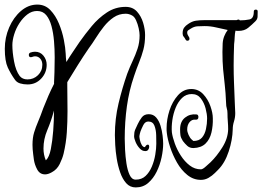

<svg xmlns="http://www.w3.org/2000/svg" viewBox="-20 -731 1146 839"><path d="M573 88Q548 88 531.5 69.5Q515 51 505 22Q495 -7 490 -38.5Q485 -70 483.5 -98Q482 -126 482 -141Q482 -212 498 -279Q514 -346 536 -409Q547 -438 559.5 -464.5Q572 -491 581 -518Q590 -545 590 -577Q590 -589 586 -607.5Q582 -626 574.5 -642.5Q567 -659 556 -664Q543 -671 529 -671Q500 -671 476.5 -655Q453 -639 434 -615Q415 -591 399 -565.5Q383 -540 368 -520Q344 -485 320.5 -447.5Q297 -410 274 -372V-357Q274 -329 274.5 -301.5Q275 -274 275 -245Q275 -199 272 -153Q269 -107 258 -60Q253 -39 241 -14.5Q229 10 206 22Q190 31 177 31Q154 31 142.5 9.5Q131 -12 128 -34L125 -57Q122 -80 122 -98Q122 -129 129 -152Q136 -175 146.5 -199.5Q157 -224 169 -258Q180 -286 191.5 -312.5Q203 -339 217 -366H216Q217 -385 218 -415.5Q219 -446 219 -480Q219 -516 216 -551.5Q213 -587 205 -617Q197 -647 182 -665Q167 -683 142 -683Q119 -683 99.5 -668Q80 -653 65 -630Q50 -607 42 -581Q34 -555 34 -534Q34 -503 41.5 -462.5Q49 -422 66 -399Q78 -384 100 -384Q127 -384 146 -402.5Q165 -421 165 -448Q165 -464 156 -474.5Q147 -485 133 -485Q128 -485 120 -482Q118 -481 115 -481Q106 -481 106 -491Q106 -498 112 -501Q123 -505 133 -505Q156 -505 170 -487.5Q184 -470 184 -448Q184 -413 160 -387.5Q136 -362 101 -362Q83 -362 68 -366.5Q53 -371 45 -383Q27 -408 14 -436Q1 -464 1 -518Q1 -567 20 -611Q39 -655 71.5 -683Q104 -711 143 -711Q177 -711 200 -687Q223 -663 237.5 -628Q252 -593 259 -557Q266 -521 267 -497Q267 -488 268 -479Q269 -470 270 -460Q284 -483 299 -505Q314 -527 328 -548Q352 -582 381 -617Q410 -652 447 -676.5Q484 -701 529 -701Q560 -701 578.5 -680.5Q597 -660 605.5 -631.5Q614 -603 614 -578Q614 -542 606.5 -514Q599 -486 588 -459Q577 -432 566 -399Q544 -335 534.5 -266.5Q525 -198 525 -125Q525 -106 526.5 -76.5Q528 -47 532.5 -17Q537 13 546.5 33.5Q556 54 573 54Q599 54 616 38Q633 22 643.5 -3Q654 -28 658.5 -55Q663 -82 663 -103Q663 -117 662.5 -140Q662 -163 655 -181.5Q648 -200 628 -200Q614 -200 606 -184Q598 -168 594 -157Q592 -152 591 -146.5Q590 -141 589 -136Q589 -130 591.5 -118.5Q594 -107 599.5 -97.5Q605 -88 613 -88L618 -95Q622 -99 626 -99Q632 -99 632 -89Q632 -83 627.5 -76.5Q623 -70 613 -71Q601 -71 590 -83Q579 -95 572.5 -110.5Q566 -126 566 -136Q566 -153 570.5 -164Q575 -175 582 -189Q589 -204 599.5 -218Q610 -232 630 -232Q650 -232 662.5 -217.5Q675 -203 681.5 -181.5Q688 -160 690.5 -138.5Q693 -117 693 -103Q693 -76 686 -43Q679 -10 664.5 19.5Q650 49 627.5 68.5Q605 88 573 88ZM180 -31H181Q195 -44 202 -79Q209 -114 212.5 -159.5Q216 -205 216 -248L214 -241Q203 -201 186.5 -162Q170 -123 170 -82Q170 -55 180 -31ZM858 55Q825 55 798.5 33.5Q772 12 753.5 -20.5Q735 -53 723.5 -88Q712 -123 709 -150Q708 -155 708 -160.5Q708 -166 708 -172Q708 -209 720.5 -248Q733 -287 757.5 -314.5Q782 -342 816 -342Q847 -342 868 -319.5Q889 -297 899.5 -267Q910 -237 910 -214Q911 -182 904 -152Q897 -122 878 -103.5Q859 -85 825 -84Q809 -84 798.5 -93.5Q788 -103 779 -115Q770 -129 768.5 -140Q767 -151 767 -166Q767 -200 788.5 -217Q810 -234 838 -231Q843 -231 845 -227.5Q847 -224 847 -220Q847 -207 835 -208Q819 -210 808.5 -197.5Q798 -185 798 -165Q798 -155 804 -141.5Q810 -128 818 -121Q820 -120 821.5 -118Q823 -116 825 -115Q850 -115 862.5 -129.5Q875 -144 880 -167Q885 -190 885 -213Q885 -232 878.5 -257Q872 -282 857.5 -301Q843 -320 818 -320Q793 -320 775.5 -303Q758 -286 747.5 -260Q737 -234 733 -205.5Q729 -177 731 -153Q734 -131 744 -103.5Q754 -76 770.5 -50.5Q787 -25 809 -8Q831 9 858 9Q866 9 880.5 -4.5Q895 -18 900 -22Q927 -48 951.5 -87Q976 -126 977 -166Q977 -183 975.5 -200.5Q974 -218 974 -236Q974 -248 971 -257.5Q968 -267 968 -280Q966 -328 962 -361.5Q958 -395 955 -428Q952 -461 952 -504Q952 -513 952.5 -522Q953 -531 953 -541Q954 -558 960 -573Q966 -588 975 -600Q950 -605 925 -611Q900 -617 874 -617Q856 -617 842 -616Q828 -615 814 -606Q808 -602 803 -599Q798 -596 798 -588Q798 -582 801.5 -576.5Q805 -571 807 -567Q808 -565 808 -562Q808 -553 798 -553Q794 -553 791 -558Q787 -566 782.5 -571Q778 -576 778 -585Q778 -601 784.5 -610Q791 -619 802 -626Q819 -638 836 -640.5Q853 -643 874 -643H1014L1016 -644Q1025 -648 1028 -642Q1051 -642 1070 -646Q1089 -650 1089 -680Q1089 -689 1098 -689Q1106 -689 1106 -681Q1106 -668 1105.5 -657.5Q1105 -647 1096 -638Q1081 -623 1064.5 -609.5Q1048 -596 1022 -596Q1019 -596 1016 -596Q1013 -596 1009 -597Q1006 -584 1005.5 -568.5Q1005 -553 1003 -538Q1002 -510 1001.5 -487.5Q1001 -465 1001 -445Q1001 -406 1002.5 -370.5Q1004 -335 1006 -282Q1006 -269 1007 -259Q1008 -249 1008 -237Q1008 -218 1002.5 -200.5Q997 -183 997 -166Q996 -120 979.5 -69.5Q963 -19 933 11L919 25Q907 37 891.5 46Q876 55 858 55Z"/></svg>

Font: Ruge Boogie
Style: Regular
Weight: 400
Designer: Robert E. Leuschke
Foundry: Robert E. Leuschke
Version: Version 1.010; ttfautohint (v1.8.3)